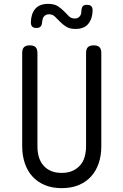

<svg xmlns="http://www.w3.org/2000/svg" viewBox="-20 -965 640 995"><path d="M95 -690Q95 -711 104.5 -720.5Q114 -730 134 -730Q155 -730 164.5 -720.5Q174 -711 174 -690V-207Q174 -176 181.5 -151Q189 -126 205 -107.5Q221 -89 244.5 -79Q268 -69 300 -69Q332 -69 355.5 -79.5Q379 -90 395 -108Q411 -126 418.5 -151.5Q426 -177 426 -207V-690Q426 -711 435.5 -720.5Q445 -730 466 -730Q486 -730 495.5 -720.5Q505 -711 505 -690V-207Q505 -159 491.5 -119Q478 -79 452 -50.5Q426 -22 388 -6Q350 10 300 10Q250 10 212 -6Q174 -22 148 -50.5Q122 -79 108.5 -119.5Q95 -160 95 -207ZM198 -849Q197 -834 190 -827Q183 -820 169 -820Q154 -820 147 -827Q140 -834 140 -850Q141 -894 163 -919.5Q185 -945 230 -945Q261 -945 279.5 -933Q298 -921 311.5 -907Q325 -893 337 -881Q349 -869 368 -869Q378 -869 384.5 -873Q391 -877 395 -882.5Q399 -888 400.5 -896Q402 -904 402 -911Q403 -926 409.5 -933Q416 -940 430 -940Q446 -940 453 -933Q460 -926 460 -910Q459 -868 437.5 -841.5Q416 -815 371 -815Q341 -815 322.5 -827Q304 -839 290.5 -853Q277 -867 264.5 -879Q252 -891 234 -891Q223 -891 216.5 -887Q210 -883 206 -877.5Q202 -872 200.5 -864Q199 -856 198 -849Z"/></svg>

Font: Maple Mono Light
Style: Regular
Weight: 300
Monospace: yes
Designer: subframe7536
Version: Version 7.000